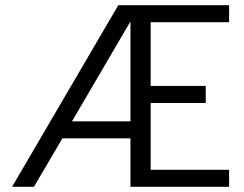

<svg xmlns="http://www.w3.org/2000/svg" viewBox="-20 -720 942 740"><path d="M26.5 0 436 -700H863V-634.5H560.7V-388.7H773V-323.1H560.7V-65.5H863V0H482.8V-186.9H220.6L110.7 0ZM257.5 -252.4H482.8V-637.4Z"/></svg>

Font: Envelope Sans Variable
Style: Regular
Weight: 500
Designer: Andreas Rasmussen / Norman Anderson
Foundry: mail.de GmbH
Version: Version 1.150